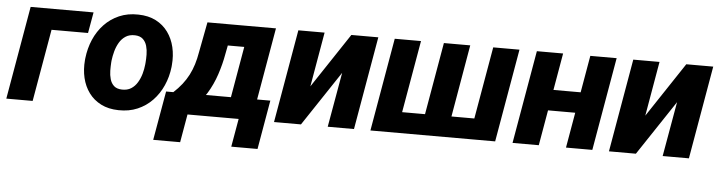

<svg xmlns="http://www.w3.org/2000/svg" viewBox="-49 -731 4058 1085"><g transform="rotate(5 1980.5 -189.0)"><path d="M444.3 -528.3 423.3 -409.7H216.3L145 0H-4.4L87.4 -528.3Z M419.4 -255.9 420.4 -266.1Q426.8 -322.8 448.2 -372.6Q469.7 -422.4 505.4 -460Q541 -497.6 589.4 -518.6Q637.7 -539.6 697.8 -538.1Q755.4 -537.1 797.6 -515.4Q839.8 -493.7 866.7 -456.5Q893.6 -419.4 904.8 -371.6Q916 -323.7 911.1 -270L910.2 -259.3Q903.8 -203.1 881.8 -153.8Q859.9 -104.5 824.2 -67.4Q788.6 -30.3 740.2 -9.5Q691.9 11.2 632.3 9.8Q575.2 8.8 533 -12.7Q490.7 -34.2 463.9 -70.8Q437 -107.4 425.8 -154.8Q414.6 -202.1 419.4 -255.9ZM569.3 -266.1 568.4 -255.9Q566.9 -233.9 567.1 -208.7Q567.4 -183.6 574 -160.6Q580.6 -137.7 596.4 -123.3Q612.3 -108.9 641.1 -107.9Q672.4 -106.9 693.8 -120.6Q715.3 -134.3 729.2 -157.5Q743.2 -180.7 750.7 -207.5Q758.3 -234.4 760.7 -259.8L761.7 -270Q763.7 -291.5 763.4 -317.1Q763.2 -342.8 756.6 -366Q750 -389.2 733.9 -404.1Q717.8 -418.9 689 -419.9Q657.7 -420.9 636 -406.7Q614.3 -392.6 600.6 -369.1Q586.9 -345.7 579.6 -318.6Q572.3 -291.5 569.3 -266.1Z M1090.3 -528.3H1239.7L1206.5 -357.4Q1196.8 -301.8 1177.2 -242.4Q1157.7 -183.1 1125.5 -130.6Q1093.3 -78.1 1045.9 -42.7Q998.5 -7.3 934.1 0H908.2L919.4 -116.7L931.6 -117.7Q960 -143.6 980.7 -170.2Q1001.5 -196.8 1016.4 -225.6Q1031.2 -254.4 1041.3 -286.9Q1051.3 -319.3 1057.6 -356.9ZM1130.9 -528.3H1479L1387.2 0H1238.8L1309.6 -408.2H1110.4ZM891.6 -118.7H1482.9L1434.6 159.7H1285.6L1313.5 0H1023.4L995.6 159.7H842.8Z M1701.2 -218.8 1906.7 -528.3H2059.6L1967.8 0H1818.8L1873.5 -310.5L1667 0H1514.2L1606 -528.3H1754.9Z M2152.8 -528.3H2301.8L2230.5 -118.7H2360.4L2431.6 -528.3H2581.1L2510.3 -118.7H2640.1L2711.4 -528.3H2860.4L2768.6 0H2061Z M3278.3 -318.4 3257.3 -200.7H2998L3019 -318.4ZM3107.9 -528.3 3016.1 0H2867.2L2959 -528.3ZM3411.6 -528.3 3319.8 0H3170.4L3262.2 -528.3Z M3601.1 -218.8 3806.6 -528.3H3959.5L3867.7 0H3718.8L3773.4 -310.5L3566.9 0H3414.1L3505.9 -528.3H3654.8Z"/></g></svg>

Font: Roboto ExtraBold
Style: Italic
Weight: 800
Designer: Christian Robertson
Foundry: Google
Version: Version 3.009; 2024